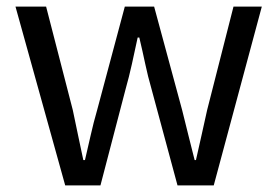

<svg xmlns="http://www.w3.org/2000/svg" viewBox="-20 -563 842 583"><path d="M27 -543H120L201 -229Q209 -190 217 -152.5Q225 -115 233 -77H238Q247 -115 255.5 -153Q264 -191 275 -229L359 -543H448L533 -229Q543 -190 552 -152.5Q561 -115 571 -77H575Q584 -115 592 -152.5Q600 -190 609 -229L689 -543H775L629 0H519L440 -293Q429 -331 421 -369Q413 -407 403 -449H398Q389 -407 380.5 -368.5Q372 -330 361 -291L285 0H178Z"/></svg>

Font: SpoqaHanSans-Regular
Style: Regular
Weight: 400
Designer: [Spoqa Han Sans] Dong-huui Kim \uAE40 \uB3D9 \uD718  Younghwa Kang \uAC15 \uC601 \uD654  [Noto Sans] Ryoko NISHIZUKA \u8
Foundry: Spoqa (http://www.spoqa-han-sans.com)
Version: Version 2.000